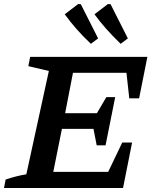

<svg xmlns="http://www.w3.org/2000/svg" viewBox="-41 -935 756 955"><path d="M-21 0 -13 -42Q40 -60 90 -68L202 -582L100 -606L109 -652H692L651 -446H602L588 -573H322L283 -372H441L488 -452H532L484 -212H440L424 -294H267L224 -80H497L567 -226H616L571 0ZM411 -717Q369 -757 338 -792.5Q307 -828 281 -864L348 -915L361 -914L447 -744ZM559 -717Q518 -757 486.5 -792.5Q455 -828 429 -864L496 -915L509 -914L595 -744Z"/></svg>

Font: Piazzolla SemiBold
Style: Italic
Weight: 600
Italic angle: -11.3°
Designer: Juan Pablo del Peral
Foundry: Huerta Tipografica
Version: Version 1.330